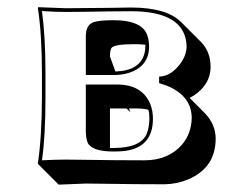

<svg xmlns="http://www.w3.org/2000/svg" viewBox="-20 -452 681 532"><path d="M217.8 56.6Q217.8 56.6 142.6 59.6L85.9 2.9L85 0Q95.7 -70.3 96.2 -180.2V-249Q96.2 -356.4 85 -429.2L85.9 -432.1Q87.4 -432.1 161.1 -429.2Q202.6 -429.2 279.8 -430.2Q328.1 -431.2 344.2 -431.2Q441.4 -430.7 481 -391.6L537.6 -335Q563.5 -308.1 563.5 -266.6Q563.5 -218.3 516.6 -187Q510.3 -183.1 505.4 -180.7L548.3 -137.7Q577.1 -107.4 577.6 -68.4Q577.6 13.2 500.5 45.4Q469.2 58.1 436.5 58.6Q355.5 58.6 263.2 57.1Q229 56.6 217.8 56.6ZM382.8 -328.1Q370.6 -329.6 351.6 -329.6Q295.9 -329.6 288.6 -318.8Q284.7 -312 284.7 -295.4L299.8 -253.9Q367.7 -255.9 380.4 -304.2Q382.8 -313.5 382.8 -323.2Q382.8 -326.2 382.8 -328.1ZM337.4 -151.4 341.3 -141.1 330.6 -151.4H284.7V-42Q290 -42 294.9 -42Q369.6 -42 386.7 -81.5Q393.6 -99.1 394 -123Q394 -136.7 391.1 -147.9Q376.5 -151.4 360.4 -151.4ZM434.1 -228 431.2 -231V-229Q431.2 -229 434.1 -228ZM161.1 -9.8Q172.4 -9.8 207 -9.3Q299.3 -7.8 379.9 -7.8Q446.3 -7.8 484.4 -51.3Q510.3 -82 511.2 -125Q511.2 -182.6 449.7 -211.4Q439 -216.3 428.2 -219.2L420.9 -221.7V-239.7L429.7 -240.7Q456.1 -244.6 479.5 -275.4Q496.6 -298.8 497.1 -323.2Q494.6 -420.4 344.2 -420.9Q328.1 -420.9 280.3 -420.4Q202.1 -418.9 161.1 -418.9Q132.8 -418.9 96.2 -421.4Q106 -350.6 106 -249V-180.2Q106 -74.2 96.2 -7.8Q133.8 -9.8 161.1 -9.8ZM217.8 -217.8H304.2Q374 -217.8 396.5 -163.6Q403.8 -144.5 403.8 -123Q403.8 -43.9 325.7 -33.7Q311.5 -32.2 294.9 -32.2Q233.9 -32.2 222.7 -57.1Q218.3 -68.8 217.8 -86.9ZM217.8 -244.1V-352.1Q217.8 -383.8 240.7 -391.1Q257.3 -396 294.9 -396Q365.2 -396 384.3 -362.8Q393.1 -346.2 393.1 -323.2Q393.1 -269 338.4 -250.5Q318.4 -244.1 294.9 -244.1Z"/></svg>

Font: Linux Biolinum Shadow O
Style: Bold
Weight: 700
Designer: Philipp H. Poll
Foundry: Philipp H. Poll
Version: Version 0.9.2